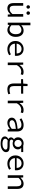

<svg xmlns="http://www.w3.org/2000/svg" viewBox="2510 -3262 976 6036"><g transform="rotate(90 2998.0 -244.0)"><path d="M429.7 -603.5Q415 -587.9 391.1 -587.9Q367.2 -587.9 352.1 -603.5Q336.9 -619.1 336.9 -643.1Q336.9 -667 352.1 -682.6Q367.2 -698.2 391.1 -698.2Q415 -698.2 430.2 -682.6Q445.3 -667 445.3 -643.1Q445.3 -619.1 429.7 -603.5ZM198.7 -587.9Q175.3 -587.9 160.2 -604Q145 -620.1 145 -643.1Q145 -666 160.2 -682.1Q175.3 -698.2 198.7 -698.2Q222.7 -698.2 237.3 -682.6Q252 -667 252 -643.1Q252 -619.1 237.3 -603.5Q222.7 -587.9 198.7 -587.9ZM504.9 -485.8V0H438L431.2 -85H426.8Q343.8 12.2 246.1 12.2Q77.1 12.2 77.1 -184.1V-485.8H160.2V-194.8Q160.2 -125 186 -91.8Q211.9 -58.6 272 -59.1Q313 -59.1 347.7 -80.1Q382.3 -101.1 422.9 -148.9V-485.8Z M1054.7 -250Q1054.7 -429.2 917.5 -429.2Q847.7 -429.2 774.4 -356V-113.8Q838.4 -56.6 905 -56.9Q971.7 -57.1 1013.2 -109.6Q1054.7 -162.1 1054.7 -250ZM692.4 0V-711.9H774.4V-518.1L772.5 -423.8Q848.6 -498 941.7 -498Q1034.7 -498 1087.2 -431.6Q1139.6 -365.2 1139.6 -248Q1139.6 -130.9 1075.2 -59.3Q1010.7 12.2 926.5 12.2Q842.3 12.2 768.6 -54.2H765.6L758.8 0Z M1660.2 -278.8Q1660.2 -353 1622.1 -393.1Q1584 -433.1 1519 -433.1Q1454.1 -433.1 1407.5 -391.4Q1360.8 -349.6 1352.1 -278.8ZM1736.3 -270Q1736.3 -243.2 1733.4 -225.1H1353Q1356.9 -147 1408 -100.6Q1459 -54.2 1537.1 -54.2Q1615.2 -54.2 1687 -99.1L1716.3 -44.9Q1628.4 12.2 1522.9 12.2Q1417.5 12.2 1342.8 -56.9Q1268.1 -126 1268.1 -241Q1268.1 -356 1342 -427Q1416 -498 1517.1 -498Q1618.2 -498 1677.2 -436Q1736.3 -374 1736.3 -270Z M1944.8 0V-485.8H2012.7L2020 -371.1H2022.9Q2106 -498 2239.7 -498Q2294.9 -498 2335 -478L2317.9 -407.2Q2270 -424.3 2227.1 -423.8Q2106.9 -423.8 2026.9 -285.2V0Z M2604.5 -189V-418.9H2467.3V-481L2607.4 -485.8L2618.7 -622.1H2686.5V-485.8H2924.3V-418.9H2686.5V-188Q2686.5 -120.1 2713.9 -87.6Q2741.2 -55.2 2804.7 -55.2Q2868.2 -55.2 2926.3 -77.1L2943.4 -17.1Q2865.2 11.7 2791.5 12.2Q2690.4 12.2 2647.5 -40.3Q2604.5 -92.8 2604.5 -189Z M3144 0V-485.8H3211.9L3219.2 -371.1H3222.2Q3305.2 -498 3439 -498Q3494.1 -498 3534.2 -478L3517.1 -407.2Q3469.2 -424.3 3426.3 -423.8Q3306.2 -423.8 3226.1 -285.2V0Z M3758.8 -131.8Q3758.8 -92.8 3789.3 -73.5Q3819.8 -54.2 3865.7 -54.2Q3944.8 -54.2 4030.8 -126V-253.9Q3880.9 -241.7 3819.8 -211.7Q3758.8 -181.6 3758.8 -131.8ZM3678.7 -126Q3678.7 -208 3760.7 -250.5Q3842.8 -293 4030.8 -308.1Q4028.8 -363.3 3998.3 -396.7Q3967.8 -430.2 3896.5 -430.2Q3825.2 -430.2 3731.4 -372.1L3699.7 -428.2Q3806.6 -498 3909.7 -498Q4012.7 -498 4062.7 -444.6Q4112.8 -391.1 4112.8 -297.9V0H4045.9L4038.6 -65.9H4035.6Q3935.5 12.2 3843.8 12.2Q3772.9 12.2 3725.8 -25.4Q3678.7 -63 3678.7 -126Z M4408.9 -241.2Q4441.4 -209 4488.8 -209Q4536.1 -209 4568.1 -241Q4600.1 -272.9 4600.1 -323.5Q4600.1 -374 4567.6 -406Q4535.2 -438 4488.3 -438Q4441.4 -438 4408.9 -406Q4376.5 -374 4376.5 -323.7Q4376.5 -273.4 4408.9 -241.2ZM4349.1 -19V-22.9Q4299.3 -49.8 4299.3 -102.3Q4299.3 -154.8 4357.4 -193.8V-198.2Q4297.4 -243.2 4297.4 -322.3Q4297.4 -401.4 4352.8 -449.7Q4408.2 -498 4488.3 -498Q4529.3 -498 4560.1 -485.8H4761.2V-422.9H4631.3Q4676.3 -376 4676.3 -320.8Q4676.3 -244.6 4622.8 -199.2Q4569.3 -153.8 4488.3 -153.8Q4447.3 -153.8 4406.2 -171.9Q4368.2 -147.9 4368.2 -116.2Q4368.2 -60.1 4469.2 -60.1H4578.1Q4673.3 -60.1 4718.3 -33.4Q4763.2 -6.8 4763.2 59.1Q4763.2 125 4688.2 174.6Q4613.3 224.1 4499.8 224.1Q4386.2 224.1 4327.6 188.5Q4269 152.8 4269 89.8Q4269 26.9 4349.1 -19ZM4571.3 7.8H4476.1Q4430.2 7.8 4402.3 0Q4340.3 34.2 4340.3 77.1Q4340.3 120.1 4381.8 143.6Q4423.3 167 4501.7 167Q4580.1 167 4631.1 137Q4682.1 106.9 4682.1 70.3Q4682.1 33.7 4655.8 20.8Q4629.4 7.8 4571.3 7.8Z M5257.8 -278.8Q5257.8 -353 5219.7 -393.1Q5181.6 -433.1 5116.7 -433.1Q5051.8 -433.1 5005.1 -391.4Q4958.5 -349.6 4949.7 -278.8ZM5334 -270Q5334 -243.2 5331.1 -225.1H4950.7Q4954.6 -147 5005.6 -100.6Q5056.6 -54.2 5134.8 -54.2Q5212.9 -54.2 5284.7 -99.1L5314 -44.9Q5226.1 12.2 5120.6 12.2Q5015.1 12.2 4940.4 -56.9Q4865.7 -126 4865.7 -241Q4865.7 -356 4939.7 -427Q5013.7 -498 5114.7 -498Q5215.8 -498 5274.9 -436Q5334 -374 5334 -270Z M5837.4 -291Q5836.9 -426.8 5734.4 -426.8Q5684.6 -426.8 5651.1 -406.5Q5617.7 -386.2 5571.3 -338.9V0H5489.3V-485.8H5557.6L5564.5 -402.8H5568.4Q5658.2 -498 5751.5 -498Q5919.4 -498 5919.4 -301.8V0H5837.4Z"/></g></svg>

Font: SourceCodePro-Regular
Style: Regular
Weight: 400
Monospace: yes
Designer: Paul D. Hunt
Foundry: Adobe Systems Incorporated
Version: Version 1.009;PS 1.000;hotconv 1.0.70;makeotf.lib2.5.5900